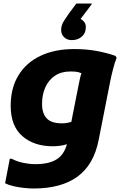

<svg xmlns="http://www.w3.org/2000/svg" viewBox="-20 -836 701 1096"><path d="M172 240Q146 240 115 236.5Q84 233 56 226.5Q28 220 9 210L36 70H47Q73 85 110.5 93Q148 101 183 101Q259 101 302.5 74Q346 47 362 -13Q346 -7 323.5 -4Q301 -1 282 -1Q174 -1 107.5 -59Q41 -117 41 -232Q41 -333 85 -405.5Q129 -478 210.5 -517Q292 -556 404 -556Q471 -556 529.5 -545.5Q588 -535 639 -517L646 -506Q635 -480 625 -440.5Q615 -401 609 -371L543 -36Q515 105 422 172.5Q329 240 172 240ZM220 -243Q220 -189 246.5 -160.5Q273 -132 333 -132Q350 -132 363.5 -134.5Q377 -137 387 -140L429 -352Q433 -372 436.5 -388.5Q440 -405 445 -418Q431 -424 417 -426Q403 -428 382 -428Q330 -428 294 -404Q258 -380 239 -338Q220 -296 220 -243ZM440 -728Q451 -723 460.5 -711Q470 -699 470 -681Q470 -647 447 -627Q424 -607 390 -607Q363 -607 346 -623.5Q329 -640 329 -665Q329 -692 345.5 -717.5Q362 -743 374 -760L416 -816H503V-811Z"/></svg>

Font: Kufam
Style: Bold Italic
Weight: 700
Italic angle: -11°
Designer: Artur Schmal
Foundry: Original Type
Version: Version 1.301; ttfautohint (v1.8.3)